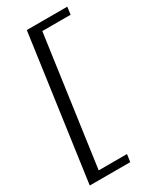

<svg xmlns="http://www.w3.org/2000/svg" viewBox="-181 -684 648 794"><g transform="rotate(-30 143.5 -286.5)"><path d="M-0.9 57 95.1 -630H288.3L283.7 -594.2H148.5L62.4 21.2H197.6L192.3 57Z"/></g></svg>

Font: Alumni Sans SC Thin
Style: Italic
Weight: 100
Italic angle: -8°
Designer: Robert E. Leuschke
Foundry: Robert E. Leuschke
Version: Version 1.016